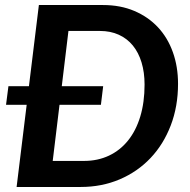

<svg xmlns="http://www.w3.org/2000/svg" viewBox="-20 -743 755 763"><path d="M314 -103.5Q368.5 -103.5 413 -124.5Q457.5 -145.5 489 -184.8Q520.5 -224 537.5 -280.2Q554.5 -336.5 554.5 -407Q554.5 -455.5 542.5 -495Q530.5 -534.5 507.8 -562.2Q485 -590 452 -605Q419 -620 377 -620H252L225.5 -400.5H390L381 -326.5H216.5L189.5 -103.5ZM389.5 -723Q458.5 -723 513.8 -699.5Q569 -676 607.8 -634.5Q646.5 -593 667 -535.5Q687.5 -478 687.5 -410Q687.5 -320 658.5 -244.5Q629.5 -169 578 -114.8Q526.5 -60.5 455.5 -30.2Q384.5 0 301 0H46L86 -326.5H4L13.5 -400.5H95L134.5 -723Z"/></svg>

Font: Lato 2
Style: Bold Italic
Weight: 700
Italic angle: -7°
Designer: Lukasz Dziedzic with Adam Twardoch and Botio Nikoltchev
Foundry: tyPoland Lukasz Dziedzic
Version: Version 2.015; 2015-08-06; http://www.latofonts.com/